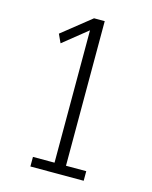

<svg xmlns="http://www.w3.org/2000/svg" viewBox="-107 -771 665 842"><g transform="rotate(15 225.0 -350.0)"><path d="M263 -43.5H355V0H113V-43.5H211V-644.5L101 -556L83 -595L214.5 -700H263Z"/></g></svg>

Font: League Mono Condensed UltraLight
Style: Regular
Weight: 200
Width: 1
Designer: Tyler Finck
Foundry: The League of Moveable Type / Tyler Finck
Version: Version 2.210